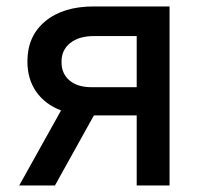

<svg xmlns="http://www.w3.org/2000/svg" viewBox="-20 -565 606 585"><path d="M396.5 0V-213.4H266.1L147.5 0H38.6L166 -228.5Q117.2 -247.1 90.3 -285.6Q63.5 -324.2 63.5 -377.9Q63.5 -455.1 117.9 -500.2Q172.4 -545.4 266.1 -545.4H496.6V0ZM396.5 -299.3V-455.1H266.1Q220.2 -455.1 193.6 -433.6Q167 -412.1 167.5 -376.5Q167 -341.3 191.4 -320.3Q215.8 -299.3 258.8 -299.3Z"/></svg>

Font: Karasuma Gothic
Style: Regular
Weight: 500
Designer: Rasmus Andersson / Ryoko Nishizuka
Foundry: Genbu
Version: Version 1.00